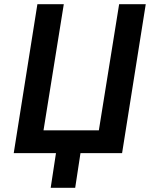

<svg xmlns="http://www.w3.org/2000/svg" viewBox="-20 -725 722 909"><path d="M220 164 245 0H45L157 -705H282L186 -108H448L544 -705H670L558 0H361L336 164Z"/></svg>

Font: Nunito Sans 7pt Condensed
Style: Bold Italic
Weight: 700
Width: 3
Italic angle: -9°
Designer: Vernon Adams
Foundry: Vernon Adams
Version: Version 3.101;gftools[0.9.27]